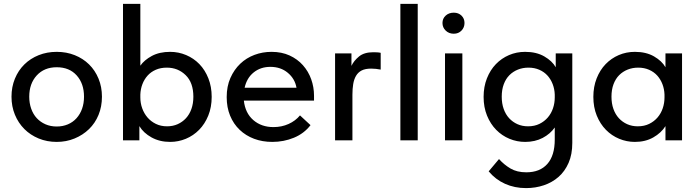

<svg xmlns="http://www.w3.org/2000/svg" viewBox="-20 -720 3588 985"><path d="M271 8Q221 8 178.5 -9.5Q136 -27 105 -58Q74 -89 56.5 -131.5Q39 -174 39 -224Q39 -274 56.5 -316.5Q74 -359 105 -389.5Q136 -420 178.5 -437Q221 -454 271 -454Q321 -454 363.5 -437Q406 -420 437 -389.5Q468 -359 485.5 -316.5Q503 -274 503 -224Q503 -173 485.5 -130.5Q468 -88 436.5 -57.5Q405 -27 362.5 -9.5Q320 8 271 8ZM271 -71Q302 -71 328 -82Q354 -93 372.5 -113.5Q391 -134 401 -162Q411 -190 411 -224Q411 -291 373.5 -333Q336 -375 271 -375Q207 -375 168.5 -333Q130 -291 130 -224Q130 -191 140 -162.5Q150 -134 168.5 -114Q187 -94 213 -82.5Q239 -71 271 -71Z M611 0V-700H700V-383Q720 -412 759 -433Q798 -454 853 -454Q896 -454 935 -437.5Q974 -421 1003 -391Q1032 -361 1049 -318Q1066 -275 1066 -223Q1066 -170 1048.5 -127Q1031 -84 1001.5 -54Q972 -24 933.5 -8Q895 8 853 8Q799 8 757.5 -15Q716 -38 695 -73V0ZM836 -373Q804 -373 779 -362Q754 -351 737 -332Q720 -313 710.5 -288Q701 -263 700 -235V-220Q700 -191 709.5 -164.5Q719 -138 736.5 -117.5Q754 -97 779.5 -84.5Q805 -72 837 -72Q867 -72 891.5 -83Q916 -94 934 -113.5Q952 -133 962 -161Q972 -189 972 -224Q972 -296 932.5 -334.5Q893 -373 836 -373Z M1377 8Q1326 8 1283.5 -8Q1241 -24 1209.5 -54Q1178 -84 1160.5 -126.5Q1143 -169 1143 -222Q1143 -277 1162 -320Q1181 -363 1212.5 -393Q1244 -423 1285.5 -438.5Q1327 -454 1373 -454Q1425 -454 1465.5 -435.5Q1506 -417 1534 -385.5Q1562 -354 1576.5 -313.5Q1591 -273 1591 -229V-204H1231Q1238 -140 1279.5 -104Q1321 -68 1383 -68Q1425 -68 1460.5 -84Q1496 -100 1519 -128L1573 -78Q1540 -35 1488 -13.5Q1436 8 1377 8ZM1367 -377Q1317 -377 1281.5 -348.5Q1246 -320 1235 -270H1501Q1493 -316 1456.5 -346.5Q1420 -377 1367 -377Z M1895 -452Q1903 -452 1914 -451.5Q1925 -451 1933 -449V-363Q1908 -368 1884 -368Q1854 -368 1835.5 -358.5Q1817 -349 1806.5 -331Q1796 -313 1792 -288.5Q1788 -264 1788 -234V0H1699V-446H1783V-382Q1795 -408 1821.5 -430Q1848 -452 1895 -452Z M2034 -700H2123V0H2034Z M2263 -446H2352V0H2263ZM2308 -547Q2283 -547 2266.5 -563Q2250 -579 2250 -602Q2250 -625 2266.5 -640Q2283 -655 2308 -655Q2332 -655 2347.5 -640Q2363 -625 2363 -602Q2363 -579 2347.5 -563Q2332 -547 2308 -547Z M2674 8Q2632 8 2593.5 -8Q2555 -24 2525.5 -54Q2496 -84 2478.5 -127Q2461 -170 2461 -223Q2461 -275 2478 -318Q2495 -361 2524 -391Q2553 -421 2591.5 -437.5Q2630 -454 2674 -454Q2732 -454 2772.5 -430.5Q2813 -407 2831 -375V-446H2916V13Q2916 72 2897 115.5Q2878 159 2845.5 187.5Q2813 216 2770 230.5Q2727 245 2679 245Q2620 245 2571 223Q2522 201 2487 159L2540 96Q2566 125 2599 144.5Q2632 164 2680 164Q2750 164 2788 121Q2826 78 2826 -4V-66Q2803 -33 2764 -12.5Q2725 8 2674 8ZM2689 -72Q2722 -72 2747.5 -84.5Q2773 -97 2790.5 -117.5Q2808 -138 2817 -164.5Q2826 -191 2826 -220V-235Q2825 -263 2815.5 -288Q2806 -313 2789 -332Q2772 -351 2747 -362Q2722 -373 2691 -373Q2662 -373 2637 -363Q2612 -353 2593.5 -334.5Q2575 -316 2564.5 -288Q2554 -260 2554 -224Q2554 -189 2564 -161Q2574 -133 2592 -113.5Q2610 -94 2634.5 -83Q2659 -72 2689 -72Z M3237 8Q3195 8 3156.5 -8Q3118 -24 3088.5 -54Q3059 -84 3041.5 -127Q3024 -170 3024 -223Q3024 -275 3041 -318Q3058 -361 3087 -391Q3116 -421 3154.5 -437.5Q3193 -454 3237 -454Q3295 -454 3335.5 -430.5Q3376 -407 3394 -375V-446H3479V0H3394V-73Q3372 -38 3331.5 -15Q3291 8 3237 8ZM3252 -72Q3285 -72 3310.5 -84.5Q3336 -97 3353.5 -117.5Q3371 -138 3380 -164.5Q3389 -191 3389 -220V-235Q3388 -263 3378.5 -288Q3369 -313 3352 -332Q3335 -351 3310 -362Q3285 -373 3254 -373Q3225 -373 3200 -363Q3175 -353 3156.5 -334.5Q3138 -316 3127.5 -288Q3117 -260 3117 -224Q3117 -189 3127 -161Q3137 -133 3155 -113.5Q3173 -94 3197.5 -83Q3222 -72 3252 -72Z"/></svg>

Font: Tilda Sans Medium
Style: Regular
Weight: 500
Designer: ParaType Ltd
Foundry: ParaType Ltd
Version: Version 1.009